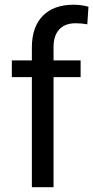

<svg xmlns="http://www.w3.org/2000/svg" viewBox="-20 -780 389 800"><path d="M112.8 0V-458.5H29.3V-528.3H112.8V-582.5Q112.8 -667.5 158.2 -713.9Q203.6 -760.3 286.6 -760.3Q317.9 -760.3 348.6 -752L343.8 -678.7Q320.8 -683.1 294.9 -683.1Q251 -683.1 227.1 -657.5Q203.1 -631.8 203.1 -584V-528.3H315.9V-458.5H203.1V0Z"/></svg>

Font: Roboto-o
Style: o-Regular
Weight: 400
Designer: Google
Version: Version 2.134; 2016; ttfautohint (v1.6)